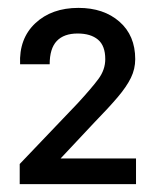

<svg xmlns="http://www.w3.org/2000/svg" viewBox="-20 -877 396 487"><path d="M30 -461 177 -615Q212 -653 229.5 -676.5Q247 -700 247 -727Q247 -761 228.5 -776.5Q210 -792 177 -792Q142 -792 124 -773Q106 -754 106 -714H31Q28 -779 69.5 -818Q111 -857 179 -857Q243 -857 283 -822Q323 -787 323 -727Q323 -702 312 -679.5Q301 -657 278.5 -630.5Q256 -604 219 -566L98 -437L84 -475H325V-410H30Z"/></svg>

Font: Asta Sans SemiBold
Style: Regular
Weight: 600
Designer: 42dot
Version: Version 1.000